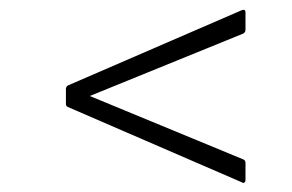

<svg xmlns="http://www.w3.org/2000/svg" viewBox="-20 -502 612 402"><path d="M487 -120 122 -278Q118 -280 118 -284V-316Q118 -320 122 -323L487 -481Q490 -482 492 -481Q494 -480 494 -476V-440Q494 -435 490 -432L168 -301L490 -168Q494 -166 494 -161V-125Q494 -122 492 -120Q490 -118 487 -120Z"/></svg>

Font: Sofia Sans Semi Condensed Light
Style: Italic
Weight: 300
Italic angle: -9°
Version: Version 4.100